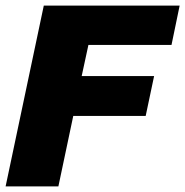

<svg xmlns="http://www.w3.org/2000/svg" viewBox="-31 -664 660 684"><path d="M-11 0 125 -644H609L580 -504H284L260 -393H518L488 -251H230L177 0Z"/></svg>

Font: Kanit
Style: Bold Italic
Weight: 700
Italic angle: -12°
Designer: Katatrad Team
Foundry: CadsonDemak
Version: Version 2.000; ttfautohint (v1.8.3)